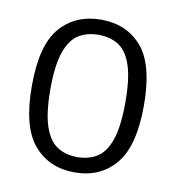

<svg xmlns="http://www.w3.org/2000/svg" viewBox="-59 -800 508 556"><g transform="rotate(10 195.0 -521.5)"><path d="M195.5 -297.5Q120.5 -297.5 75.5 -350Q30.5 -402.5 30.5 -523Q30.5 -643.5 75.5 -695Q120.5 -746.5 195.5 -746.5Q270.5 -746.5 315.2 -694.8Q360 -643 360 -523Q360 -403 315.2 -350.2Q270.5 -297.5 195.5 -297.5ZM195.5 -342.5Q229 -342.5 253.8 -358Q278.5 -373.5 292 -412.8Q305.5 -452 305.5 -523Q305.5 -593.5 292 -632.5Q278.5 -671.5 253.8 -686.8Q229 -702 195.5 -702Q162 -702 137.2 -686.8Q112.5 -671.5 98.8 -632.5Q85 -593.5 85 -523Q85 -452 98.8 -412.8Q112.5 -373.5 137.2 -358Q162 -342.5 195.5 -342.5Z"/></g></svg>

Font: Encode Sans Cnd Lt
Style: Regular
Weight: 300
Width: 3
Designer: Multiple Designers
Foundry: Impallari Type
Version: Version 3.002; ttfautohint (v1.8.3) -l 8 -r 50 -G 200 -x 14 